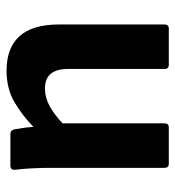

<svg xmlns="http://www.w3.org/2000/svg" viewBox="6 -554 547 600"><g transform="rotate(-90 280.0 -253.5)"><path d="M69 0Q56 0 56 -13V-368Q56 -397 54.5 -427Q53 -457 50 -480Q49 -495 63 -495H162Q173 -495 176 -484Q178 -473 180.5 -456.5Q183 -440 184 -423Q221 -459 262.5 -483Q304 -507 360 -507Q431 -507 467.5 -466.5Q504 -426 504 -343V-13Q504 0 491 0H378Q365 0 365 -13V-315Q365 -387 304 -387Q276 -387 250 -373Q224 -359 195 -332V-13Q195 0 182 0Z"/></g></svg>

Font: Sofia Sans ExtraBold
Style: Regular
Weight: 800
Designer: Botio Nikoltchev, Ani Petrova
Foundry: lettersoup
Version: Version 4.101; ttfautohint (v1.8.4.7-5d5b)